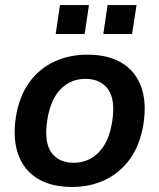

<svg xmlns="http://www.w3.org/2000/svg" viewBox="-20 -732 632 762"><path d="M266 10Q184 10 129.5 -23Q75 -56 52.5 -118.5Q30 -181 43 -268Q56 -349 95.5 -404Q135 -459 194.5 -487Q254 -515 327 -515Q410 -515 464 -482Q518 -449 540.5 -387Q563 -325 549 -238Q536 -157 496.5 -102Q457 -47 398 -18.5Q339 10 266 10ZM273 -86Q330 -86 371 -126.5Q412 -167 425 -248Q439 -336 409 -377.5Q379 -419 319 -419Q261 -419 221 -378.5Q181 -338 168 -258Q154 -170 183 -128Q212 -86 273 -86ZM390 -597 407 -712H522L504 -597ZM201 -597 218 -712H333L316 -597Z"/></svg>

Font: Mulish ExtraLight
Style: Italic
Weight: 200
Italic angle: -9°
Designer: Vernon Adams
Foundry: Vernon Adams
Version: Version 3.603